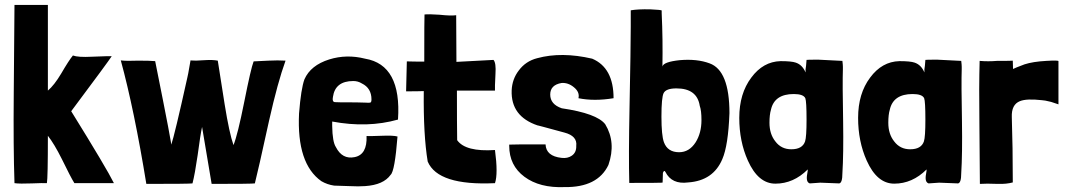

<svg xmlns="http://www.w3.org/2000/svg" viewBox="-20 -746 4338 782"><path d="M175 -377Q201 -399 229 -446Q261 -501 277 -520Q298 -512 355 -515Q427 -518 435 -517Q421 -495 270 -293Q415 -59 444 0H283Q268 -24 232 -98Q201 -160 175 -193Q175 -21 171 0Q158 -1 109 1Q61 3 39 0Q34 -146 36 -365Q39 -674 39 -726H175Z M677 -155Q691 -195 743 -430Q744 -430 756 -500Q780 -498 815 -501Q846 -503 867 -499Q869 -489 895 -321Q914 -203 931 -155Q948 -197 975 -332Q1002 -468 1013 -496Q1025 -496 1074 -499Q1112 -501 1143 -499Q1111 -411 1076 -255Q1030 -45 1018 1Q1005 3 842 3L803 -229Q796 -197 785 -114Q774 -38 764 1Q751 3 576 3Q527 -298 472 -500Q496 -497 544 -499Q591 -499 612 -497Q685 -134 677 -155Z M1333 -233Q1334 -168 1348 -147Q1374 -96 1424 -106Q1476 -116 1473 -192Q1482 -191 1535 -193Q1582 -195 1599 -190Q1588 -49 1571 -34Q1542 7 1467 12Q1442 14 1402 12L1341 10Q1313 6 1289 -8Q1188 -79 1198 -284Q1206 -385 1220 -423Q1245 -480 1321 -504Q1392 -526 1467 -507Q1616 -482 1601 -259Q1477 -224 1333 -251ZM1419 -416Q1345 -416 1336 -351Q1332 -331 1344 -330Q1346 -329 1430 -329Q1449 -329 1468 -328Q1484 -327 1487 -328Q1493 -328 1493 -341Q1493 -387 1454 -406Q1438 -416 1419 -416Z M1839 -494 1990 -502Q2001 -490 1998 -445Q1995 -387 1996 -377H1841Q1841 -235 1842 -175Q1876 -127 1996 -135Q2009 -38 1996 0Q1764 11 1722 -88Q1704 -196 1706 -375Q1685 -374 1634 -374L1637 -496Q1664 -495 1708 -495Q1708 -677 1709 -687Q1726 -689 1770 -686Q1816 -681 1838 -684Z M2336 -346Q2342 -371 2317 -391Q2294 -410 2267 -408Q2221 -400 2221 -361Q2221 -321 2268 -305Q2411 -284 2445 -240Q2490 -166 2458 -74Q2414 18 2279 16Q2178 20 2116 -26Q2054 -72 2054 -152V-157Q2063 -158 2202 -158Q2204 -110 2267 -103Q2292 -100 2309 -112Q2328 -125 2327 -152Q2332 -192 2279 -206Q2162 -238 2170 -235Q2060 -272 2064 -378Q2066 -424 2093 -459Q2121 -497 2168 -509Q2267 -536 2392 -507Q2479 -470 2479 -346Q2400 -333 2336 -346Z M2675 -692Q2680 -586 2678 -475Q2682 -494 2749 -501Q2819 -507 2870 -488Q2951 -459 2951 -285Q2946 -153 2922 -98Q2885 -10 2783 -3Q2716 6 2690 -46Q2685 -55 2680 -42L2679 -9Q2679 -3 2678 -2Q2670 -1 2543 -1Q2540 -109 2544 -308Q2549 -555 2549 -638V-704Q2578 -709 2628 -708Q2675 -706 2675 -703ZM2735 -386Q2693 -386 2683 -367Q2674 -349 2674 -271Q2674 -195 2684 -167Q2699 -126 2746 -126Q2787 -126 2813 -166Q2837 -204 2837 -257Q2837 -296 2830 -315Q2819 -386 2735 -386Z M3413 -474V-464Q3411 -406 3414 -252Q3416 -119 3411 -40Q3411 -1 3398 1L3321 -2L3278 1Q3266 -3 3266 -21Q3266 -29 3268 -39Q3270 -50 3270 -56Q3212 2 3138 2Q3068 2 3026 -92Q2991 -170 2991 -266Q2991 -365 3040 -430Q3088 -495 3159 -497Q3204 -497 3221 -491Q3248 -482 3261 -451Q3260 -463 3263 -478Q3265 -496 3265 -502Q3265 -503 3313 -503Q3383 -500 3411 -498Q3413 -482 3413 -474ZM3114 -246Q3114 -200 3138 -170Q3162 -138 3203 -138Q3248 -138 3259 -170Q3265 -188 3265 -259Q3265 -333 3260 -346Q3252 -363 3213 -363Q3134 -363 3120 -299Q3114 -279 3114 -246Z M3897 -474V-464Q3895 -406 3898 -252Q3900 -119 3895 -40Q3895 -1 3882 1L3805 -2L3762 1Q3750 -3 3750 -21Q3750 -29 3752 -39Q3754 -50 3754 -56Q3696 2 3622 2Q3552 2 3510 -92Q3475 -170 3475 -266Q3475 -365 3524 -430Q3572 -495 3643 -497Q3688 -497 3705 -491Q3732 -482 3745 -451Q3744 -463 3747 -478Q3749 -496 3749 -502Q3749 -503 3797 -503Q3867 -500 3895 -498Q3897 -482 3897 -474ZM3598 -246Q3598 -200 3622 -170Q3646 -138 3687 -138Q3732 -138 3743 -170Q3749 -188 3749 -259Q3749 -333 3744 -346Q3736 -363 3697 -363Q3618 -363 3604 -299Q3598 -279 3598 -246Z M4106 -465Q4113 -469 4153 -484Q4187 -495 4241 -498Q4291 -501 4291 -497V-321L4261 -331Q4233 -338 4223 -338Q4161 -345 4134 -334Q4099 -320 4101 -269Q4105 -146 4105 -7V-3Q4079 4 4045 3Q3995 1 3971 3L3969 -243Q3967 -394 3970 -498Q4005 -495 4040 -498Q4105 -498 4105 -499Z"/></svg>

Font: Londrina Solid
Style: Regular
Weight: 400
Designer: Marcelo Magalhaes
Foundry: Marcelo Magalh„es
Version: Version 1.001 2011